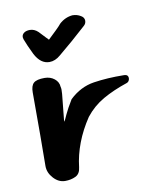

<svg xmlns="http://www.w3.org/2000/svg" viewBox="-79 -756 688 817"><g transform="rotate(-10 265.0 -347.5)"><path d="M159 -513Q121 -513 97 -559Q87 -579 79.5 -596.5Q72 -614 67 -627Q66 -631 65.5 -633.5Q65 -636 65 -637Q65 -648 74.5 -655Q84 -662 100 -662Q119 -662 135 -647L153 -628Q155 -626 160 -620.5Q165 -615 173 -607Q194 -627 209 -641.5Q224 -656 232 -666Q257 -689 289 -692Q309 -692 325 -682Q339 -674 339 -660Q339 -647 328 -638Q295 -608 265 -582Q235 -556 207 -533Q184 -513 159 -513ZM137 -3Q109 -3 87 -27Q65 -51 65 -80Q66 -133 66 -212.5Q66 -292 66 -398Q66 -427 79 -438.5Q92 -450 126 -450Q151 -450 168.5 -436Q186 -422 187 -401Q190 -392 188 -370L176 -252Q181 -257 191 -281Q202 -305 224 -341Q271 -386 330 -395Q389 -404 460 -403Q474 -403 477.5 -395.5Q481 -388 478 -379.5Q475 -371 467 -368Q407 -348 361.5 -322Q316 -296 283 -254Q217 -155 205 -50Q202 -22 182 -12.5Q162 -3 137 -3Z"/></g></svg>

Font: Mansalva
Style: Regular
Weight: 400
Designer: Carolina Short
Foundry: Carolina Short
Version: Version 2.112; ttfautohint (v1.8.4.7-5d5b)